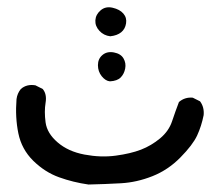

<svg xmlns="http://www.w3.org/2000/svg" viewBox="-20 -326 568 516"><path d="M217.8 169.9Q176.8 164.1 138.7 150.4Q100.6 136.7 69.3 106Q38.1 75.2 29.3 32.2Q20.5 -10.7 24.4 -59.6Q26.4 -75.2 36.1 -86.9Q51.8 -100.6 75.2 -96.7L94.7 -86.9Q106.4 -73.2 102.5 -49.8Q98.6 -26.4 102.5 2.9Q106.4 32.2 134.8 56.6Q163.1 81.1 207 89.4Q251 97.7 291 92.3Q331.1 86.9 358.9 76.2Q386.7 65.4 410.2 45.9Q433.6 26.4 442.4 0Q451.2 -26.4 460.9 -51.8Q476.6 -65.4 498 -63.5L517.6 -53.7Q529.3 -38.1 527.3 -16.6Q521.5 12.7 509.8 38.1Q498 63.5 464.8 97.2Q431.6 130.9 389.6 147.5Q347.7 164.1 305.2 166.5Q262.7 168.9 217.8 169.9ZM275.4 -107.4Q263.7 -108.4 253.4 -121.1Q243.2 -133.8 243.2 -150.9Q243.2 -168 255.4 -178.2Q267.6 -188.5 286.1 -185.1Q304.7 -181.6 312 -168.9Q319.3 -156.2 316.4 -141.6Q313.5 -127 304.2 -117.7Q294.9 -108.4 275.4 -107.4ZM276.4 -228.5Q258.8 -230.5 247.1 -243.2Q235.4 -255.9 236.3 -271.5Q237.3 -287.1 250.5 -298.3Q263.7 -309.6 282.7 -305.2Q301.8 -300.8 311.5 -289.6Q321.3 -278.3 318.8 -263.2Q316.4 -248 305.7 -239.3Q294.9 -230.5 276.4 -228.5Z"/></svg>

Font: JasonHandwriting4
Style: Regular
Weight: 400
Version: Version 1.01.21